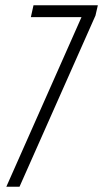

<svg xmlns="http://www.w3.org/2000/svg" viewBox="-20 -708 391 728"><path d="M4 0 289 -643H97L107 -688H351L342 -649L54 0Z"/></svg>

Font: Saira UltraCondensed Light
Style: Italic
Weight: 300
Width: 1
Italic angle: -12°
Designer: Hector Gatti with collaboration of the Omnibus-Type team
Foundry: Omnibus-Type
Version: Version 1.101